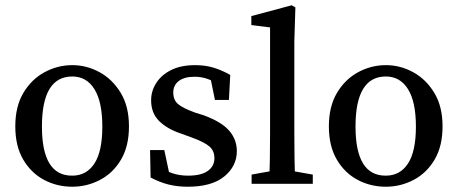

<svg xmlns="http://www.w3.org/2000/svg" viewBox="-20 -697 1737 728"><path d="M254 11Q196 11 147 -15Q98 -41 68 -92Q38 -143 38 -218Q38 -293 68.5 -344.5Q99 -396 148.5 -423Q198 -450 254 -450Q309 -450 358 -423Q407 -396 438 -344.5Q469 -293 469 -218Q469 -143 439 -92Q409 -41 359.5 -15Q310 11 254 11ZM254 -31Q308 -31 338 -77Q368 -123 368 -217Q368 -311 338 -359Q308 -407 254 -407Q139 -407 139 -217Q139 -30 254 -31Z M692 11Q652 11 618.5 2.5Q585 -6 551 -24L549 -128H603L627 -15L580 -35V-69Q605 -50 632.5 -40.5Q660 -31 693 -31Q743 -31 768 -49Q793 -67 793 -97Q793 -126 773 -142.5Q753 -159 709 -175L665 -191Q614 -208 583.5 -238Q553 -268 553 -317Q553 -352 572.5 -382.5Q592 -413 629 -431.5Q666 -450 720 -450Q758 -450 789.5 -440.5Q821 -431 853 -413L848 -318H795L775 -416L812 -399V-373Q769 -406 718 -406Q679 -406 658 -390Q637 -374 637 -346Q637 -318 655 -302.5Q673 -287 720 -270L752 -260Q820 -235 849 -201.5Q878 -168 878 -124Q878 -67 830.5 -28Q783 11 692 11Z M934 0V-35L1034 -53H1064L1166 -35V0ZM1001 0Q1004 -96 1004 -193V-593L933 -602V-636L1086 -677L1100 -669L1096 -539V-193Q1096 -96 1099 0Z M1443 11Q1385 11 1336 -15Q1287 -41 1257 -92Q1227 -143 1227 -218Q1227 -293 1257.5 -344.5Q1288 -396 1337.5 -423Q1387 -450 1443 -450Q1498 -450 1547 -423Q1596 -396 1627 -344.5Q1658 -293 1658 -218Q1658 -143 1628 -92Q1598 -41 1548.5 -15Q1499 11 1443 11ZM1443 -31Q1497 -31 1527 -77Q1557 -123 1557 -217Q1557 -311 1527 -359Q1497 -407 1443 -407Q1328 -407 1328 -217Q1328 -30 1443 -31Z"/></svg>

Font: Lisu Bosa Medium
Style: Regular
Weight: 500
Designer: David Morse, Annie Olsen, Victor Gaultney, Frank Grießhammer (Latin)
Foundry: SIL International
Version: Version 2.000